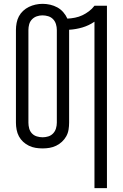

<svg xmlns="http://www.w3.org/2000/svg" viewBox="-20 -765 640 1000"><path d="M472 215V-652Q443 -632 409 -622Q375 -612 340 -610Q340 -610 340 -609.5Q340 -609 340 -609V-126Q340 -108 337 -89.5Q334 -71 325 -55Q316 -39 302.5 -26.5Q289 -14 272.5 -6Q256 2 238 5Q220 8 202 8Q183 8 165 5Q147 2 130.5 -6Q114 -14 100.5 -26.5Q87 -39 78.5 -55Q70 -71 66.5 -89.5Q63 -108 63 -126V-609Q63 -627 66.5 -645.5Q70 -664 78.5 -680Q87 -696 100.5 -708.5Q114 -721 130.5 -729Q147 -737 165 -741Q183 -745 202 -745Q222 -745 241.5 -740.5Q261 -736 278.5 -726.5Q296 -717 309.5 -701.5Q323 -686 331 -668Q351 -669 371 -673Q391 -677 409 -685.5Q427 -694 443.5 -706.5Q460 -719 472 -735H537V215ZM202 -50Q217 -50 231.5 -54.5Q246 -59 256.5 -70Q267 -81 271.5 -96Q276 -111 276 -126V-609Q276 -624 271.5 -639Q267 -654 256.5 -665Q246 -676 231 -680.5Q216 -685 201 -685Q186 -685 171.5 -680Q157 -675 146.5 -664Q136 -653 132 -638.5Q128 -624 128 -609V-126Q128 -111 132 -96Q136 -81 146.5 -70Q157 -59 172 -54.5Q187 -50 202 -50Z"/></svg>

Font: Iosevka Custom Light Extended
Style: Regular
Weight: 300
Width: 7
Monospace: yes
Designer: Belleve Invis
Foundry: Belleve Invis
Version: Version 11.2.4; ttfautohint (v1.8.4)